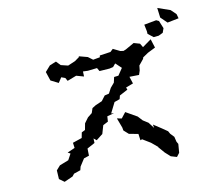

<svg xmlns="http://www.w3.org/2000/svg" viewBox="-91 -964 1183 1079"><g transform="rotate(-10 500.0 -425.0)"><path d="M917 -770 982 -783 975 -808 946 -836 874 -861 881 -805ZM160 -60 163 -10 192 11 241 -11 252 -25 290 -38 295 -58 322 -100 352 -110 351 -151 395 -175 394 -201 410 -188 447 -217 461 -265 490 -280 492 -310 532 -321 516 -322 546 -382 577 -393 582 -413 629 -438 624 -451 666 -467 653 -507 708 -508 716 -532 719 -560 746 -593 748 -601 779 -622 823 -644 807 -694 757 -658 744 -680 709 -690 660 -662 645 -656 627 -659 588 -678 572 -663 510 -654 508 -644 469 -637 442 -657 393 -670 392 -665 367 -647 325 -629 284 -639 261 -663 224 -648 195 -615 212 -564 256 -542 275 -571 297 -563 307 -545 359 -565 402 -553 401 -582 429 -581 482 -587 493 -568 551 -572 572 -577 587 -595 620 -564 593 -524 568 -521 561 -490 539 -464 523 -434 498 -428 476 -399 439 -383 418 -370 409 -343 384 -323 362 -293 355 -256 335 -246 329 -215 276 -197 280 -167 237 -148 252 -140 233 -105 182 -85ZM543 -289 564 -233 567 -216 594 -192 647 -182 652 -145 662 -149 708 -121 744 -91 743 -90 774 -54 804 -27 838 -17 854 -38 858 -88 850 -102 843 -131 823 -152 814 -168 782 -190 736 -220 740 -200 714 -234 684 -253 660 -279 595 -316 570 -284ZM786 -781 794 -742 795 -727 826 -703 855 -706 880 -718 889 -743 871 -787 856 -794Z"/></g></svg>

Font: チョークS
Style: Regular
Weight: 400
Designer: [Stick] Fontworks Inc.
Foundry: [Stick] Fontworks Inc.
Version: Version 1.200;FEAKit 1.0